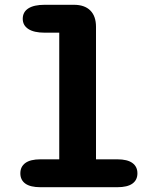

<svg xmlns="http://www.w3.org/2000/svg" viewBox="-20 -782 659 802"><path d="M149 0Q107 0 86 -15Q65 -30 65 -58Q65 -86 86 -101.2Q107 -116.5 149 -116.5H227.5V-645.5H166.5Q122 -645.5 98.5 -660.8Q75 -676 75 -703.5Q75 -732 98.5 -747Q122 -762 166.5 -762H288.5Q333.5 -762 357.2 -738.2Q381 -714.5 381 -670V-116.5H470Q512 -116.5 533 -101.2Q554 -86 554 -58Q554 -30 533 -15Q512 0 470 0Z"/></svg>

Font: Sono Monospace
Style: Bold
Weight: 700
Designer: Tyler Finck
Foundry: Tyler Finck
Version: Version 2.112